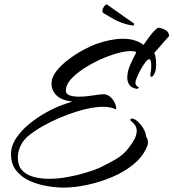

<svg xmlns="http://www.w3.org/2000/svg" viewBox="-20 -798 788 872"><path d="M269 54Q235 54 193.5 47Q152 40 115 23.5Q78 7 54 -23Q30 -53 30 -98Q30 -136 54 -171.5Q78 -207 114.5 -236.5Q151 -266 191 -288Q231 -310 262 -321L308 -337Q260 -342 237 -364.5Q214 -387 214 -418Q214 -447 236.5 -475.5Q259 -504 292.5 -529Q326 -554 360 -572Q394 -590 416 -598Q485 -622 538 -622Q596 -622 632 -594Q646 -615 661.5 -635.5Q677 -656 696 -672Q712 -672 730 -662.5Q748 -653 748 -634Q743 -629 728 -612Q713 -595 699 -578.5Q685 -562 680 -557Q685 -550 687 -535.5Q689 -521 689 -506Q689 -478 681.5 -463.5Q674 -449 668 -449Q663 -449 663 -458Q663 -460 663 -462.5Q663 -465 664 -468Q665 -471 666 -479.5Q667 -488 667 -497Q667 -509 665 -519Q663 -529 658 -529Q651 -529 640.5 -515.5Q630 -502 619.5 -483Q609 -464 602 -447Q595 -430 595 -423Q595 -410 607 -403Q610 -403 610 -400Q610 -398 607 -396Q604 -394 598 -395Q576 -400 567 -413.5Q558 -427 558 -446Q558 -474 572.5 -506Q587 -538 597 -556Q598 -557 598 -559Q598 -564 588.5 -565Q579 -566 574 -566Q548 -566 510.5 -555.5Q473 -545 433 -526.5Q393 -508 358 -485Q323 -462 301 -437Q279 -412 279 -387Q279 -371 296 -365Q313 -359 337 -359Q369 -359 402.5 -364.5Q436 -370 449 -370Q473 -370 490 -348.5Q507 -327 508 -305L507 -302V-301Q483 -313 449 -313Q413 -313 371 -303Q329 -293 287.5 -277.5Q246 -262 212 -245Q178 -228 157 -215Q136 -202 115 -186Q94 -170 80 -148Q61 -116 61 -83Q61 -46 80 -25Q99 -4 131.5 5Q164 14 202 14Q244 14 287.5 6Q331 -2 369 -13.5Q407 -25 430 -35Q470 -54 505.5 -74.5Q541 -95 566 -128Q579 -145 590 -165Q601 -185 601 -204Q601 -227 580 -244Q572 -250 572 -254Q572 -258 579 -260Q594 -258 609 -243Q624 -228 633.5 -210Q643 -192 643 -180Q647 -173 649.5 -166Q652 -159 652 -151Q652 -141 648 -133Q630 -88 588 -53Q546 -18 490.5 5.5Q435 29 377 41.5Q319 54 269 54ZM583 -682Q560 -685 537.5 -693Q515 -701 502 -708Q485 -718 474.5 -724Q464 -730 452 -737Q445 -741 445 -749Q445 -757 451.5 -767Q458 -777 463 -778Q464 -778 465 -777.5Q466 -777 467 -777Q476 -770 490.5 -760Q505 -750 518 -741Q530 -732 551 -717.5Q572 -703 582 -696Q585 -695 586.5 -693Q588 -691 589 -689V-687Q589 -682 583 -682Z"/></svg>

Font: The Nautigal
Style: Bold
Weight: 700
Designer: Robert E. Leuschke
Foundry: Robert E. Leuschke
Version: Version 1.100; ttfautohint (v1.8.3)